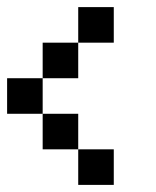

<svg xmlns="http://www.w3.org/2000/svg" viewBox="-20 -720 440 540"><path d="M0 -400V-500H100V-400ZM100 -500V-600H200V-500ZM100 -400H200V-300H100ZM200 -200V-300H300V-200ZM200 -600V-700H300V-600Z"/></svg>

Font: Galmuri9 Regular
Style: Regular
Weight: 400
Designer: Lee Minseo (quiple)
Version: Version 2.399;hotconv 1.1.1;makeotfexe 2.6.0 DEVELOPMENT